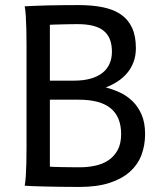

<svg xmlns="http://www.w3.org/2000/svg" viewBox="-20 -738 667 763"><path d="M85.4 -151.9V-558.1Q85.4 -592.3 84.7 -621.8Q84 -651.4 82.5 -674.8Q81.1 -698.2 78.1 -712.9Q94.2 -713.9 118.2 -714.8Q142.1 -715.8 170.7 -716.6Q199.2 -717.3 230.7 -717.5Q262.2 -717.8 293 -717.8Q347.2 -717.8 389.6 -709Q432.1 -700.2 460.9 -680.2Q489.7 -660.2 504.9 -627.4Q520 -594.7 520 -546.9Q520 -516.1 510.7 -491.5Q501.5 -466.8 485.1 -447.5Q468.8 -428.2 447 -414.1Q425.3 -399.9 400.4 -390.6Q428.7 -383.3 456.5 -370.4Q484.4 -357.4 506.6 -335.9Q528.8 -314.5 542.7 -282.5Q556.6 -250.5 556.6 -205.1Q556.6 -160.6 542.2 -122.3Q527.8 -84 496.3 -55.7Q464.8 -27.3 415.3 -11.2Q365.7 4.9 295.4 4.9Q258.3 4.9 223.4 4.4Q188.5 3.9 159.4 3.2Q130.4 2.4 109.1 1.7Q87.9 1 78.1 0Q81.1 -14.6 82.5 -37.6Q84 -60.5 84.7 -89.4Q85.4 -118.2 85.4 -151.9ZM178.2 -75.7Q185.1 -75.2 196.8 -74.7Q208.5 -74.2 224.1 -74Q239.7 -73.7 258.5 -73.5Q277.3 -73.2 297.9 -73.2Q329.1 -73.2 358.6 -79.6Q388.2 -85.9 410.9 -101.1Q433.6 -116.2 447.5 -141.6Q461.4 -167 461.4 -205.1Q461.4 -272.9 420.2 -307.4Q378.9 -341.8 293 -341.8H178.2ZM178.2 -417.5H273.4Q312.5 -417.5 341.1 -425.8Q369.6 -434.1 388.2 -449.2Q406.7 -464.4 415.8 -485.6Q424.8 -506.8 424.8 -532.2Q424.8 -559.6 417.2 -580.1Q409.7 -600.6 393.3 -614.5Q377 -628.4 350.8 -635.3Q324.7 -642.1 288.1 -642.1Q273.9 -642.1 257.8 -641.8Q241.7 -641.6 226.6 -641.1Q211.4 -640.6 198.7 -640.4Q186 -640.1 178.2 -639.6Z"/></svg>

Font: Andika Eur
Style: Regular
Weight: 400
Designer: Victor Gaultney, Annie Olsen, Julie Remington, Don Collingsworth, Eric Hays, Becca Hirsbrunner
Foundry: SIL International
Version: Version 5.000